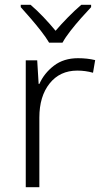

<svg xmlns="http://www.w3.org/2000/svg" viewBox="-20 -785 434 805"><path d="M307 -541Q346 -541 379 -533L370 -480Q338 -489 304 -489Q231 -489 188 -435Q145 -381 145 -292V0H88V-532H136L142 -433H145Q165 -478 206 -509.5Q247 -541 307 -541ZM186 -606Q173 -628 152 -655Q131 -682 108 -708.5Q85 -735 67 -755V-765H108Q135 -742 162.5 -713Q190 -684 213 -656Q237 -684 265.5 -713Q294 -742 321 -765H362V-755Q343 -735 319.5 -708.5Q296 -682 275 -655Q254 -628 242 -606Z"/></svg>

Font: Noto Sans Bengali UI Light
Style: Regular
Weight: 300
Designer: Jelle Bosma - Monotype Design Team
Foundry: Monotype Imaging Inc.
Version: Version 2.003; ttfautohint (v1.8.4.7-5d5b)